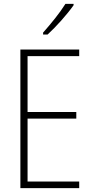

<svg xmlns="http://www.w3.org/2000/svg" viewBox="-20 -969 480 989"><path d="M359 -942V-949H317C287 -901 245 -850 202 -801V-791H225C268 -830 327 -896 359 -942ZM388 0V-34H122V-358H373V-392H122V-680H388V-714H85V0Z"/></svg>

Font: Noto Sans Bengali Condensed ExtraLight
Style: Regular
Weight: 200
Width: 3
Designer: Joana Ranito - Universal Thirst; Jelle Bosma - Monotype Design Team
Foundry: Universal Thirst ehf.
Version: Version 3.000